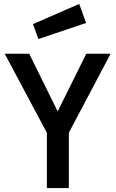

<svg xmlns="http://www.w3.org/2000/svg" viewBox="-20 -959 589 979"><path d="M331 0H219V-282L4 -685H129L274 -391L420 -685H544L331 -282ZM148 -836 384 -939 419 -842 176 -760Z"/></svg>

Font: TitilliumWeb-SemiBold
Style: SemiBold
Weight: 600
Version: Version 1.001;PS 57.000;hotconv 1.0.70;makeotf.lib2.5.55311